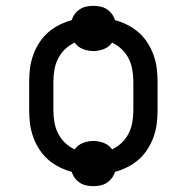

<svg xmlns="http://www.w3.org/2000/svg" viewBox="-20 -589 640 658"><path d="M300 49Q288 49 276 46.5Q264 44 254 37.5Q244 31 236.5 21Q229 11 226 0Q204 -6 183 -16.5Q162 -27 144.5 -42.5Q127 -58 114.5 -77.5Q102 -97 94 -119Q86 -141 83 -164Q80 -187 80 -210V-310Q80 -333 83 -356Q86 -379 94 -401Q102 -423 114.5 -442.5Q127 -462 144.5 -477.5Q162 -493 183 -503.5Q204 -514 226 -520Q229 -531 236.5 -541Q244 -551 254 -557.5Q264 -564 276 -566.5Q288 -569 300 -569Q312 -569 324 -566.5Q336 -564 346 -557.5Q356 -551 363.5 -541Q371 -531 374 -520Q396 -514 417 -503.5Q438 -493 455.5 -477.5Q473 -462 485.5 -442.5Q498 -423 506 -401Q514 -379 517 -356Q520 -333 520 -310V-210Q520 -187 517 -164Q514 -141 506 -119Q498 -97 485.5 -77.5Q473 -58 455.5 -42.5Q438 -27 417 -16.5Q396 -6 374 0Q371 11 363.5 21Q356 31 346 37.5Q336 44 324 46.5Q312 49 300 49ZM364 -77Q383 -86 397.5 -100Q412 -114 421 -132Q430 -150 433.5 -170Q437 -190 437 -210V-310Q437 -330 433.5 -350Q430 -370 421 -388Q412 -406 397.5 -420Q383 -434 364 -443Q354 -428 336 -421Q318 -414 300 -414Q282 -414 264 -421Q246 -428 236 -443Q217 -434 202.5 -420Q188 -406 179 -388Q170 -370 166.5 -350Q163 -330 163 -310V-210Q163 -190 166.5 -170Q170 -150 179 -132Q188 -114 202.5 -100Q217 -86 236 -77Q246 -92 264 -99Q282 -106 300 -106Q318 -106 336 -99Q354 -92 364 -77Z"/></svg>

Font: Iosevka Fixed Extended
Style: Regular
Weight: 400
Width: 7
Monospace: yes
Designer: Belleve Invis
Foundry: Belleve Invis
Version: Version 24.1.1; ttfautohint (v1.8.4)